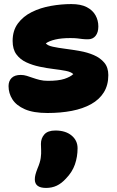

<svg xmlns="http://www.w3.org/2000/svg" viewBox="-20 -545 577 943"><path d="M213 10Q144 10 102 -8.5Q60 -27 41 -57Q22 -87 22 -122Q22 -147 37 -162Q52 -177 82 -177Q97 -177 111.5 -172.5Q126 -168 141.5 -162.5Q157 -157 175 -152.5Q193 -148 215 -148Q267 -148 296 -157.5Q325 -167 340 -181Q329 -192 303 -197Q277 -202 243.5 -206Q210 -210 174.5 -217.5Q139 -225 109 -239Q79 -253 60.5 -278Q42 -303 42 -344Q42 -395 68 -430Q94 -465 136.5 -486Q179 -507 230 -516Q281 -525 330 -525Q377 -525 406 -510Q435 -495 449 -470Q463 -445 463 -415Q463 -386 449.5 -369Q436 -352 412 -352Q395 -352 383.5 -353.5Q372 -355 359.5 -356.5Q347 -358 325 -358Q282 -358 252 -351Q222 -344 205 -332Q214 -321 239.5 -315.5Q265 -310 300 -305.5Q335 -301 372 -294.5Q409 -288 440.5 -274.5Q472 -261 492 -237.5Q512 -214 512 -176Q512 -127 490 -91.5Q468 -56 427.5 -33.5Q387 -11 332.5 -0.5Q278 10 213 10ZM206 378Q151 378 151 336Q151 325 154 313Q157 301 164 283Q177 253 180 231Q183 209 182 192.5Q181 176 181 162Q181 134 198 115Q215 96 252 96Q302 96 331.5 120.5Q361 145 361 183Q361 225 348 262.5Q335 300 304 332Q282 356 258.5 367Q235 378 206 378Z"/></svg>

Font: Shantell Sans ExtraBold
Style: Regular
Weight: 800
Designer: Stephen Nixon, Anya Danilova, Shantell Martin
Foundry: Arrow Type
Version: Version 1.011;[c5ecc13dd]